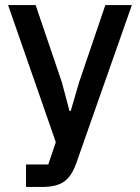

<svg xmlns="http://www.w3.org/2000/svg" viewBox="-20 -540 554 760"><path d="M397 -520H502L283 103Q274 129 262.5 147.5Q251 166 235.5 177.5Q220 189 198 194.5Q176 200 146 200H83V111H171L201 23L12 -520H121L225 -214L255 -101H260L293 -214Z"/></svg>

Font: IBM Plex Sans Thai Medium
Style: Regular
Weight: 500
Designer: Mike Abbink, Paul van der Laan, Pieter van Rosmalen, Ben Mitchell, Mark Frömberg
Foundry: Bold Monday
Version: Version 1.1